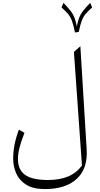

<svg xmlns="http://www.w3.org/2000/svg" viewBox="-20 -1058 704 1352"><path d="M534.7 -833.5 508.3 -829.1Q497.6 -880.9 487.1 -909.7Q476.6 -938.5 460 -959Q443.4 -979.5 413.1 -1005.4L426.8 -1038.1Q460 -1003.4 477.3 -981.2Q494.6 -959 503.9 -935.3Q513.2 -911.6 521 -872.6Q528.8 -911.6 538.1 -935.3Q547.4 -959 564.9 -981.2Q582.5 -1003.4 615.2 -1038.1L628.9 -1005.4Q599.1 -979.5 582.3 -959.2Q565.4 -939 555.2 -910.9Q544.9 -882.8 534.7 -833.5ZM545.9 -732.4 590.3 -5.9Q598.6 129.4 520.5 201.4Q442.4 273.4 295.9 273.4Q212.9 273.4 164.1 242.4Q115.2 211.4 94 162.4Q72.8 113.3 72.8 59.6Q72.8 5.9 83.5 -44.9Q94.2 -95.7 113.3 -145L152.3 -122.6Q128.9 -63 117.7 -19.5Q106.4 23.9 106.4 61.5Q106.4 138.2 157.2 173.8Q208 209.5 317.9 209.5Q399.4 209.5 458.5 185.1Q517.6 160.6 557.1 107.9L500.5 -692.4Z"/></svg>

Font: Pinar DS1-Light
Style: Regular
Weight: 300
Designer: Amin Abedi
Version: Version 2.000